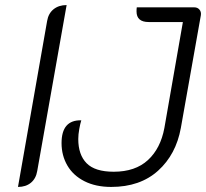

<svg xmlns="http://www.w3.org/2000/svg" viewBox="-20 -729 813 758"><path d="M166 -646Q171 -676 191.5 -692.5Q212 -709 243 -709L127 -54Q122 -24 102 -7.5Q82 9 51 9ZM223 -164Q223 -256 301 -254Q297 -242 293 -220Q289 -198 289 -180Q289 -118 322 -84.5Q355 -51 429 -51Q514 -51 564 -97Q614 -143 629 -224L702 -642H567Q519 -642 519 -684Q519 -694 520 -700H747Q760 -700 767.5 -691Q775 -682 773 -669L694 -224Q675 -119 604 -55Q533 9 419 9Q358 9 313.5 -13.5Q269 -36 246 -75.5Q223 -115 223 -164Z"/></svg>

Font: K2D ExtraLight
Style: Italic
Weight: 275
Italic angle: -10°
Designer: Katatrad Aksorn Co.,Ltd.
Foundry: Cadson Demak Co.,Ltd.
Version: Version 1.000; ttfautohint (v1.6)